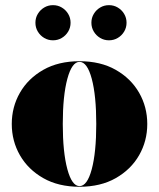

<svg xmlns="http://www.w3.org/2000/svg" viewBox="-20 -704 608 734"><path d="M329.4 -617.1Q329.4 -635.6 338.5 -650.8Q347.6 -666.1 362.9 -675.2Q378.1 -684.3 396.6 -684.3Q415.1 -684.3 430.3 -675.2Q445.6 -666.1 454.7 -650.8Q463.8 -635.6 463.8 -617.1Q463.8 -598.6 454.7 -583.4Q445.6 -568.1 430.3 -559Q415.1 -549.9 396.6 -549.9Q378.1 -549.9 362.9 -559Q347.6 -568.1 338.5 -583.4Q329.4 -598.6 329.4 -617.1ZM115.4 -617.1Q115.4 -635.6 124.5 -650.8Q133.6 -666.1 148.9 -675.2Q164.1 -684.3 182.6 -684.3Q201.1 -684.3 216.3 -675.2Q231.6 -666.1 240.7 -650.8Q249.8 -635.6 249.8 -617.1Q249.8 -598.6 240.7 -583.4Q231.6 -568.1 216.3 -559Q201.1 -549.9 182.6 -549.9Q164.1 -549.9 148.9 -559Q133.6 -568.1 124.5 -583.4Q115.4 -598.6 115.4 -617.1ZM25 -230Q25 -295 56.2 -349.5Q87.5 -404 145.5 -437Q203.5 -470 284 -470Q364.5 -470 422.5 -437Q480.5 -404 511.8 -349.5Q543 -295 543 -230Q543 -165 511.8 -110.5Q480.5 -56 422.5 -23Q364.5 10 284 10Q203.5 10 145.5 -23Q87.5 -56 56.2 -110.5Q25 -165 25 -230ZM220 -230Q220 -122 237.5 -57.2Q255 7.5 284 7.5Q313.5 7.5 330.8 -57.2Q348 -122 348 -230Q348 -338 330.8 -402.8Q313.5 -467.5 284 -467.5Q255 -467.5 237.5 -402.8Q220 -338 220 -230Z"/></svg>

Font: Bodoni* 72pt Fatface
Style: Regular
Weight: 900
Version: Version 2.3